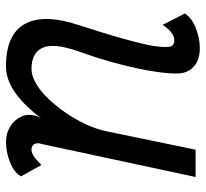

<svg xmlns="http://www.w3.org/2000/svg" viewBox="-43 -629 686 640"><g transform="rotate(90 300.0 -309.0)"><path d="M63 -508 25 -582Q39 -605 73 -618.5Q107 -632 140 -632Q180 -632 202 -612Q224 -592 225 -559Q226 -531 218.5 -481Q211 -431 194 -365Q177 -299 149 -221Q123 -144 139.5 -107.5Q156 -71 210 -71Q232 -71 257.5 -85.5Q283 -100 308 -126Q333 -152 355.5 -184.5Q378 -217 394.5 -252.5Q411 -288 418 -323L479 -618H570L460 -105Q459 -102 458 -97.5Q457 -93 458 -88Q459 -79 465 -75Q471 -71 479 -71Q488 -71 499 -77.5Q510 -84 530 -104L568 -36Q555 -13 521 0.5Q487 14 453 14Q424 14 401 -0.5Q378 -15 368 -38.5Q358 -62 368 -91L374 -103Q331 -46 288 -16Q245 14 201 14Q94 14 59.5 -49.5Q25 -113 64 -230Q86 -297 103 -355.5Q120 -414 129.5 -458.5Q139 -503 136 -529Q135 -539 129 -543Q123 -547 114 -547Q101 -547 87.5 -536.5Q74 -526 63 -508Z"/></g></svg>

Font: Victor Mono Thin SemiBold
Style: Italic
Weight: 600
Italic angle: -12°
Monospace: yes
Version: Version 1.561;gftools[0.9.30]